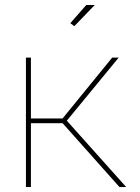

<svg xmlns="http://www.w3.org/2000/svg" viewBox="-20 -750 561 770"><path d="M84 0V-519H104V-275H231L430 -519H456L248 -266L486 0H459L231 -256H104V0ZM278 -645 262 -657 326 -730H360Z"/></svg>

Font: Raleway Thin
Style: Regular
Weight: 100
Designer: Matt McInerney, Pablo Impallari, Rodrigo Fuenzalida
Foundry: Matt McInerney, Pablo Impallari, Rodrigo Fuenzalida
Version: Version 4.026